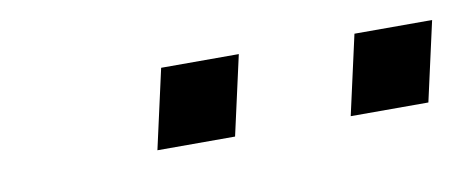

<svg xmlns="http://www.w3.org/2000/svg" viewBox="-28 -785 543 224"><g transform="rotate(-10 244.0 -673.0)"><path d="M375 -626 396 -720H488L467 -626ZM146 -626 167 -720H259L238 -626Z"/></g></svg>

Font: Instrument Sans
Style: Italic
Weight: 400
Italic angle: -13°
Designer: Rodrigo Fuenzalida
Foundry: fragTYPE
Version: Version 1.000;gftools[0.9.28]